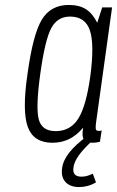

<svg xmlns="http://www.w3.org/2000/svg" viewBox="-20 -567 473 776"><path d="M393 -537 373 -475Q354 -513 327 -530Q300 -547 258 -547Q185 -547 149 -487.5Q113 -428 91 -267Q69 -117 92.5 -53.5Q116 10 192 10Q228 10 258.5 -4.5Q289 -19 316 -51Q310 -16 319 -3Q328 10 354 10Q362 10 368.5 9Q375 8 384 6L391 -40Q386 -38 383.5 -38Q381 -38 379 -38Q368 -38 367 -46.5Q366 -55 368 -70L433 -537ZM345 -259Q328 -137 296 -87Q264 -37 205 -37Q149 -37 136.5 -85Q124 -133 143 -270Q162 -406 187 -453Q212 -500 263 -500Q325 -500 343.5 -443.5Q362 -387 345 -259ZM355 135Q340 142 330 144.5Q320 147 309 147Q290 147 282 137.5Q274 128 277 109Q280 87 298.5 61Q317 35 355 0L331 -16Q286 17 260.5 49Q235 81 231 113Q226 148 244.5 168.5Q263 189 300 189Q317 189 334 184.5Q351 180 368 170Z"/></svg>

Font: Secuela Light
Style: Italic
Weight: 300
Italic angle: -8°
Designer: Fernando Haro
Foundry: deFharo
Version: Version 1.708